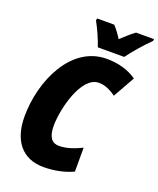

<svg xmlns="http://www.w3.org/2000/svg" viewBox="-168 -1031 942 1142"><g transform="rotate(20 303.0 -460.0)"><path d="M308 -770H475C503 -809 566 -882 604 -918L606 -930H492C467 -912 440 -888 408 -858C392 -884 370 -913 354 -930H246L243 -917C267 -874 294 -813 308 -770ZM247 10C309 10 377 -2 433 -29V-180C383 -156 338 -140 290 -140C246 -140 221 -171 221 -242C221 -348 276 -574 387 -574C423 -574 456 -561 496 -532L573 -669C518 -708 452 -724 382 -724C159 -724 39 -463 39 -234C39 -87 109 10 247 10Z"/></g></svg>

Font: Noto Sans Condensed Black
Style: Italic
Weight: 900
Width: 3
Italic angle: -12°
Designer: Monotype Design Team
Foundry: Monotype Imaging Inc.
Version: Version 2.013